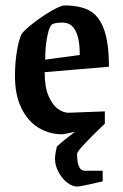

<svg xmlns="http://www.w3.org/2000/svg" viewBox="-20 -483 452 705"><path d="M231 -69 365 -74V-29Q263 68 263 82Q263 144 291 144H357V183Q340 187 306 194.5Q272 202 264 202Q245 202 226 187Q207 172 194.5 148Q182 124 182 101Q182 83 189 55Q210 35 255 1Q215 10 208 10Q161 10 121.5 -14Q82 -38 58.5 -86Q35 -134 35 -203Q35 -252 42 -295Q49 -338 60 -359Q71 -374 104 -399.5Q137 -425 170.5 -444Q204 -463 217 -463Q272 -463 307 -445Q342 -427 361 -377.5Q380 -328 380 -238L144 -218Q144 -163 158.5 -130Q173 -97 193 -83Q213 -69 231 -69ZM146 -264 273 -281Q273 -399 211 -400H203Q187 -400 174 -395Q162 -391 154 -351.5Q146 -312 146 -264Z"/></svg>

Font: Grenze Medium
Style: Regular
Weight: 500
Designer: Renata Polastri
Foundry: Omnibus-Type
Version: Version 1.002; ttfautohint (v1.8)